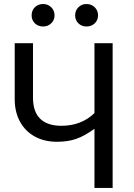

<svg xmlns="http://www.w3.org/2000/svg" viewBox="-20 -917 655 937"><path d="M441 -706.2H529.7V0H441V-288.7Q394.4 -254.4 353.3 -239.7Q312.3 -225.1 257.9 -225.1Q196.4 -225.1 149.7 -250.8Q103.1 -276.4 77.4 -323.6Q51.8 -370.8 51.8 -433.3V-706.2H141V-441Q141 -371.3 176.4 -337.2Q211.8 -303.1 279.5 -303.1Q376.9 -303.1 441 -365.1ZM134.4 -842.1Q134.4 -866.2 150.3 -881.8Q166.2 -897.4 190.8 -897.4Q213.8 -897.4 230 -881.5Q246.2 -865.6 246.2 -842.1Q246.2 -819 230 -803.3Q213.8 -787.7 190.8 -787.7Q166.2 -787.7 150.3 -803.1Q134.4 -818.5 134.4 -842.1ZM346.7 -842.1Q346.7 -865.6 362.6 -881.5Q378.5 -897.4 402.1 -897.4Q426.2 -897.4 442.3 -881.5Q458.5 -865.6 458.5 -842.1Q458.5 -818.5 442.3 -803.1Q426.2 -787.7 402.1 -787.7Q378.5 -787.7 362.6 -803.1Q346.7 -818.5 346.7 -842.1Z"/></svg>

Font: Fira Code
Style: Regular
Weight: 400
Designer: Carrois Corporate, Edenspiekermann AG, Nikita Prokopov
Foundry: Carrois Corporate, Edenspiekermann AG, Nikita Prokopov
Version: Version 5.002